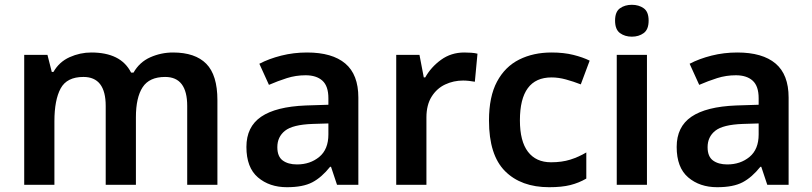

<svg xmlns="http://www.w3.org/2000/svg" viewBox="-20 -771 3387 801"><path d="M702 -552Q794 -552 840.5 -505Q887 -458 887 -353V0H761V-329Q761 -450 669 -450Q603 -450 575 -407Q547 -364 547 -282V0H421V-329Q421 -450 328 -450Q259 -450 233 -402Q207 -354 207 -265V0H81V-542H178L196 -471H203Q227 -513 270.5 -532.5Q314 -552 361 -552Q422 -552 463.5 -531.5Q505 -511 527 -468H537Q562 -512 607 -532Q652 -552 702 -552Z M1261 -552Q1366 -552 1420.5 -506Q1475 -460 1475 -364V0H1386L1361 -75H1357Q1322 -31 1283 -10.5Q1244 10 1177 10Q1104 10 1056 -31Q1008 -72 1008 -158Q1008 -242 1069.5 -284Q1131 -326 1256 -331L1350 -334V-361Q1350 -412 1325 -434.5Q1300 -457 1255 -457Q1214 -457 1176.5 -445Q1139 -433 1102 -417L1062 -505Q1102 -526 1153.5 -539Q1205 -552 1261 -552ZM1284 -254Q1201 -251 1169 -225.5Q1137 -200 1137 -157Q1137 -118 1159.5 -101.5Q1182 -85 1219 -85Q1274 -85 1312 -116.5Q1350 -148 1350 -210V-256Z M1917 -552Q1930 -552 1945.5 -551Q1961 -550 1972 -547L1961 -430Q1951 -432 1937 -433.5Q1923 -435 1912 -435Q1872 -435 1837 -418.5Q1802 -402 1780.5 -367.5Q1759 -333 1759 -281V0H1633V-542H1730L1748 -448H1754Q1778 -491 1820 -521.5Q1862 -552 1917 -552Z M2271 10Q2154 10 2087 -57Q2020 -124 2020 -268Q2020 -368 2053.5 -430.5Q2087 -493 2146 -522.5Q2205 -552 2281 -552Q2332 -552 2372 -542Q2412 -532 2440 -518L2403 -419Q2372 -431 2341 -439.5Q2310 -448 2281 -448Q2149 -448 2149 -269Q2149 -182 2182.5 -138Q2216 -94 2279 -94Q2324 -94 2359 -105Q2394 -116 2426 -135V-26Q2395 -8 2359.5 1Q2324 10 2271 10Z M2616 -751Q2645 -751 2665.5 -736.5Q2686 -722 2686 -685Q2686 -648 2665.5 -633Q2645 -618 2616 -618Q2587 -618 2566.5 -633Q2546 -648 2546 -685Q2546 -722 2566.5 -736.5Q2587 -751 2616 -751ZM2679 -542V0H2553V-542Z M3056 -552Q3161 -552 3215.5 -506Q3270 -460 3270 -364V0H3181L3156 -75H3152Q3117 -31 3078 -10.5Q3039 10 2972 10Q2899 10 2851 -31Q2803 -72 2803 -158Q2803 -242 2864.5 -284Q2926 -326 3051 -331L3145 -334V-361Q3145 -412 3120 -434.5Q3095 -457 3050 -457Q3009 -457 2971.5 -445Q2934 -433 2897 -417L2857 -505Q2897 -526 2948.5 -539Q3000 -552 3056 -552ZM3079 -254Q2996 -251 2964 -225.5Q2932 -200 2932 -157Q2932 -118 2954.5 -101.5Q2977 -85 3014 -85Q3069 -85 3107 -116.5Q3145 -148 3145 -210V-256Z"/></svg>

Font: Noto Sans Tamil SemiBold
Style: Regular
Weight: 600
Designer: Jelle Bosma - Monotype Design Team
Foundry: Monotype Imaging Inc.
Version: Version 2.004; ttfautohint (v1.8.4.7-5d5b)